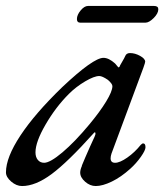

<svg xmlns="http://www.w3.org/2000/svg" viewBox="-32 -610 561 644"><path d="M-12 -32Q-12 -82 36.5 -155.5Q85 -229 177 -318Q281 -416 315 -416Q333 -416 354 -397L365 -384Q369 -384 371 -391Q389 -422 388 -422Q392 -432 404 -432Q421 -432 438 -422.5Q455 -413 455 -403Q455 -400 449 -383L342 -95Q339 -86 339 -79Q339 -64 354 -64Q370 -64 395 -81.5Q420 -99 440 -124Q445 -129 448 -129Q456 -129 456 -116Q456 -106 440.5 -84Q425 -62 405 -44Q374 -16 343 -1Q312 14 289 14Q270 14 253.5 -0.5Q237 -15 237 -31Q237 -41 243 -54Q239 -47 254.5 -83Q270 -119 285 -151Q289 -159 288 -164Q287 -169 282 -163Q195 -66 141 -26Q87 14 42 14Q23 14 5.5 -1Q-12 -16 -12 -32ZM268 -193Q303 -235 324 -269.5Q345 -304 345 -321Q345 -329 330 -342Q311 -355 301 -355Q284 -355 253.5 -337Q223 -319 199 -295Q155 -251 121 -192.5Q87 -134 87 -99Q87 -83 95 -73.5Q103 -64 116 -64Q136 -64 177.5 -99Q219 -134 268 -193ZM226 -546Q226 -560 238.5 -575Q251 -590 263 -590H485Q499 -590 499 -579Q499 -565 483.5 -549.5Q468 -534 456 -534H237Q226 -534 226 -546Z"/></svg>

Font: EB Garamond Medium
Style: Italic
Weight: 500
Italic angle: -17.2°
Designer: Georg Duffner and Octavio Pardo
Foundry: Georg Duffner
Version: Version 1.000